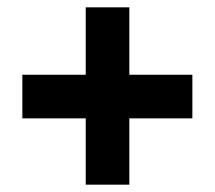

<svg xmlns="http://www.w3.org/2000/svg" viewBox="-20 -616 587 524"><path d="M333 -412V-596H214V-412H41V-293H214V-112H333V-293H505V-412Z"/></svg>

Font: Noto Sans Lao SemiCondensed ExtraBold
Style: Regular
Weight: 800
Width: 4
Designer: Monotype Design Team
Foundry: Monotype Imaging Inc.
Version: Version 2.003